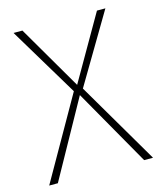

<svg xmlns="http://www.w3.org/2000/svg" viewBox="-104 -759 705 836"><g transform="rotate(-15 248.0 -341.0)"><path d="M482 0H442L245 -346L53 0H14L224 -369L36 -682H76L245 -392L412 -682H450L265 -370Z"/></g></svg>

Font: FiraGO UltraLight
Style: Regular
Weight: 200
Designer: bBox Type
Foundry: bBox Type GmbH
Version: Version 1.001